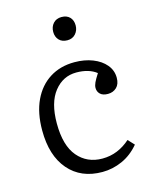

<svg xmlns="http://www.w3.org/2000/svg" viewBox="-114 -815 715 903"><g transform="rotate(-15 243.5 -363.0)"><path d="M272 14Q168 14 108 -55.5Q48 -125 48 -248Q48 -333 76.5 -393.5Q105 -454 156.5 -486.5Q208 -519 277 -519Q326 -519 365.5 -503.5Q405 -488 428 -460.5Q451 -433 451 -397Q451 -366 434 -350Q417 -334 392 -334Q367 -334 354.5 -346Q342 -358 342 -376Q342 -388 348.5 -402Q355 -416 371 -441Q334 -470 273 -470Q208 -470 165.5 -416.5Q123 -363 123 -262Q123 -154 168.5 -100.5Q214 -47 288 -47Q327 -47 361 -61Q395 -75 424 -101L452 -71Q416 -28 369 -7Q322 14 272 14ZM273 -627Q247 -627 232.5 -642.5Q218 -658 218 -682Q218 -707 233 -723.5Q248 -740 273 -740Q299 -740 313.5 -725Q328 -710 328 -685Q328 -661 313 -644Q298 -627 273 -627Z"/></g></svg>

Font: Literata 12pt Light
Style: Regular
Weight: 300
Designer: Latin by Veronika Burian and Jose Scaglione. Greek by Irene Vlachou. Cyrillic by Vera Evstafieva.
Foundry: TypeTogether
Version: Version 3.002